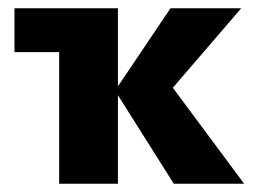

<svg xmlns="http://www.w3.org/2000/svg" viewBox="-20 -444 615 464"><path d="M15 -318V-424H195V-318ZM400 0 258 -225 392 -424H563L359 -187V-284L570 0ZM123 0V-424H265V0Z"/></svg>

Font: Ysabeau Infant ExtraBold
Style: Regular
Weight: 800
Designer: Christian Thalmann (Catharsis Fonts)
Version: Version 2.001;gftools[0.9.30]; featfreeze: ss01,ss02,lnum